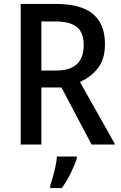

<svg xmlns="http://www.w3.org/2000/svg" viewBox="-20 -734 615 975"><path d="M264 -714Q391 -714 452 -663Q513 -612 513 -510Q513 -433 477 -387.5Q441 -342 386 -318L565 0H445L292 -290H190V0H85V-714ZM262 -625H190V-376H267Q405 -376 405 -505Q405 -569 370 -597Q335 -625 262 -625ZM370 71Q360 103 339 145.5Q318 188 294 221H235V209Q241 191 248.5 164.5Q256 138 262 110Q268 82 269 61H370Z"/></svg>

Font: Noto Sans Georgian SemiCondensed Medium
Style: Regular
Weight: 500
Width: 4
Designer: Monotype Design Team, Akaki Razmadze
Foundry: Google LLC
Version: Version 2.005; ttfautohint (v1.8.4.7-5d5b)